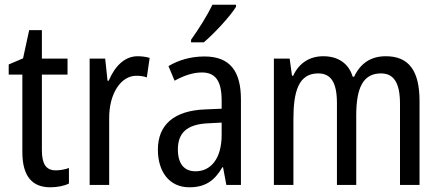

<svg xmlns="http://www.w3.org/2000/svg" viewBox="-20 -786 1871 816"><path d="M217 -62C175 -62 158 -90 158 -148V-469H267V-537H158V-658H104L78 -538L17 -512V-469H75V-140C75 -34 119 10 194 10C224 10 253 4 273 -6V-72C257 -66 236 -62 217 -62Z M565 -547C509 -547 468 -504 442 -443H437L427 -537H361V0H444V-282C443 -388 494 -464 559 -464C575 -464 591 -462 604 -457L616 -540C599 -545 581 -547 565 -547Z M983 -757V-766H883C861 -721 827 -666 792 -617V-606H846C889 -642 958 -716 983 -757ZM849 -546C792 -546 739 -531 696 -505L722 -443C762 -465 800 -478 838 -478C895 -478 922 -443 922 -359V-324L852 -321C720 -316 651 -256 651 -150C651 -58 698 10 785 10C852 10 892 -18 925 -75H928L942 0H1004V-363C1004 -483 958 -546 849 -546ZM865 -262 922 -265V-213C922 -113 877 -58 811 -58C765 -58 736 -87 736 -151C736 -220 773 -258 865 -262Z M1620 -547C1558 -547 1513 -519 1485 -460H1479C1463 -513 1421 -547 1354 -547C1297 -547 1251 -519 1226 -464H1221L1211 -537H1144V0H1227V-280C1227 -397 1249 -474 1332 -474C1386 -474 1412 -437 1412 -347V0H1494V-296C1494 -412 1523 -474 1599 -474C1653 -474 1680 -435 1680 -345V0H1763V-357C1763 -486 1717 -547 1620 -547Z"/></svg>

Font: Noto Sans Bengali Condensed
Style: Regular
Weight: 400
Width: 3
Designer: Jelle Bosma - Monotype Design Team
Foundry: Monotype Imaging Inc.
Version: Version 2.003